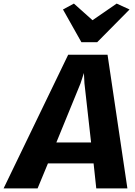

<svg xmlns="http://www.w3.org/2000/svg" viewBox="-80 -1053 757 1073"><path d="M-60 0 301 -747H521L632 0H458L443 -140H188L130 0ZM235 -257H429L392 -587L389 -645L370 -587ZM375 -817 272 -1000 333 -1033 437 -940 572 -1033 644 -1000 463 -817Z"/></svg>

Font: Merriweather Sans ExtraBold
Style: Italic
Weight: 800
Italic angle: -7.5°
Designer: Eben Sorkin
Foundry: Eben Sorkin
Version: Version 2.001; ttfautohint (v1.8.3)